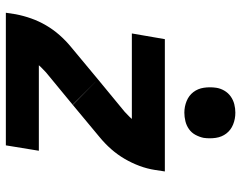

<svg xmlns="http://www.w3.org/2000/svg" viewBox="-102 -702 805 640"><g transform="rotate(90 300.0 -382.5)"><path d="M330 -223 245 -307 353 -396Q359 -402 365 -407.5Q371 -413 377 -420H92L111 -530H552L547 -497Q543 -471 533.5 -445.5Q524 -420 510 -396Q496 -372 477.5 -351Q459 -330 437 -312ZM23 0 28 -33Q33 -59 42 -84.5Q51 -110 65 -134Q79 -158 97.5 -179Q116 -200 138 -218L245 -307L328 -224L330 -223L222 -134Q216 -128 210 -122.5Q204 -117 198 -110H483L465 0ZM356 -595Q336 -595 317.5 -602.5Q299 -610 287.5 -625Q276 -640 273 -660Q270 -680 273 -701Q275 -715 282.5 -728Q290 -741 302 -749.5Q314 -758 328 -761.5Q342 -765 356 -765Q377 -765 395.5 -757.5Q414 -750 425.5 -735Q437 -720 440 -700Q443 -680 440 -659Q437 -645 430 -632Q423 -619 411 -610.5Q399 -602 384.5 -598.5Q370 -595 356 -595Z"/></g></svg>

Font: Iosevka Curly XBdEx
Style: Italic
Weight: 800
Width: 7
Italic angle: -9°
Monospace: yes
Designer: Belleve Invis
Foundry: Belleve Invis
Version: Version 11.1.0; ttfautohint (v1.8.3)